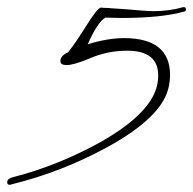

<svg xmlns="http://www.w3.org/2000/svg" viewBox="-66 -471 537 534"><path d="M-39 43Q-46 43 -46 36Q-46 25 -27 21Q35 5 95.5 -19.5Q156 -44 214 -76Q358 -158 372 -239Q373 -245 373.5 -250.5Q374 -256 374 -261Q374 -330 288 -330Q232 -330 182 -308Q139 -290 119 -290Q102 -290 102 -301Q102 -315 120 -324L123 -325Q137 -343 148.5 -360Q160 -377 170 -393Q205 -450 215 -450Q220 -449 227.5 -449Q235 -449 244 -448L288 -445Q311 -443 329.5 -441.5Q348 -440 361 -440Q405 -440 443 -451Q450 -452 451 -447Q452 -440 447 -439Q383 -421 271 -421Q261 -421 249.5 -421.5Q238 -422 227 -422Q205 -409 178 -348Q234 -365 279 -365Q407 -365 407 -262Q407 -248 404 -233Q389 -147 231 -61Q106 7 -31 41Q-37 43 -39 43Z"/></svg>

Font: Whisper
Style: Regular
Weight: 400
Designer: Robert E. Leuschke
Foundry: Robert E. Leuschke
Version: Version 1.010; ttfautohint (v1.8.4.7-5d5b)